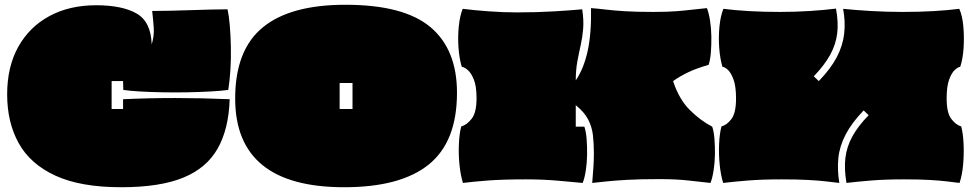

<svg xmlns="http://www.w3.org/2000/svg" viewBox="-20 -750 4069 805"><path d="M488 35Q318 35 212.5 -13.5Q107 -62 58.5 -149.5Q10 -237 10 -354Q10 -470 56.5 -553.5Q103 -637 187 -682.5Q271 -728 383 -728Q492 -728 552.5 -693.5Q613 -659 616 -564Q627 -599 624.5 -634.5Q622 -670 618 -704Q651 -704 693.5 -705Q736 -706 781 -707.5Q826 -709 866 -710Q906 -711 934 -711Q940 -684 943.5 -642.5Q947 -601 948 -552.5Q949 -504 946 -457Q943 -410 937 -373Q908 -369 863 -366.5Q818 -364 766 -363Q714 -362 662 -363Q610 -364 566.5 -366.5Q523 -369 497 -373L496 -410H448V-293H496V-334Q710 -344 943 -334Q939 -209 892.5 -127Q846 -45 748 -5Q650 35 488 35Z M1423 35Q966 35 966 -337Q966 -540 1081.5 -635Q1197 -730 1428 -730Q1673 -730 1784.5 -636.5Q1896 -543 1896 -361Q1896 -156 1778 -60.5Q1660 35 1423 35ZM1404 -293H1458V-402H1404Z M1921 17Q1911 -15 1906.5 -59Q1902 -103 1904 -147Q1906 -191 1914 -220Q1937 -226 1957.5 -252Q1978 -278 1978 -338Q1978 -389 1966.5 -417Q1955 -445 1940.5 -457Q1926 -469 1916 -470Q1906 -503 1902.5 -548.5Q1899 -594 1903.5 -639Q1908 -684 1920 -713Q1967 -707 2029.5 -702.5Q2092 -698 2147 -698Q2232 -698 2305.5 -702.5Q2379 -707 2421 -711Q2428 -666 2425 -629.5Q2422 -593 2414.5 -560Q2407 -527 2400.5 -491.5Q2394 -456 2394 -413Q2427 -461 2443.5 -534.5Q2460 -608 2458 -716Q2486 -714 2518.5 -710Q2551 -706 2599 -703Q2647 -700 2719 -700Q2778 -700 2816 -703Q2854 -706 2882.5 -709.5Q2911 -713 2944 -716Q2952 -695 2957 -663.5Q2962 -632 2962.5 -597Q2963 -562 2960.5 -530.5Q2958 -499 2951 -478Q2901 -464 2865.5 -447Q2830 -430 2802 -410Q2827 -334 2871.5 -289.5Q2916 -245 2966 -219Q2973 -199 2975.5 -168Q2978 -137 2977.5 -102.5Q2977 -68 2972 -36Q2967 -4 2959 17Q2918 13 2868 7Q2818 1 2744 1Q2662 1 2610 4Q2558 7 2524.5 10.5Q2491 14 2463 17Q2466 -19 2468 -49.5Q2470 -80 2470 -106Q2470 -148 2466 -183Q2462 -218 2446 -249Q2430 -280 2394 -309V-219H2430Q2437 -199 2439.5 -167.5Q2442 -136 2441.5 -101Q2441 -66 2436 -34.5Q2431 -3 2423 17Q2381 13 2318.5 7.5Q2256 2 2186 2Q2087 2 2023.5 7Q1960 12 1921 17Z M3012 17Q3002 -15 2997.5 -59Q2993 -103 2995 -147Q2997 -191 3005 -220Q3028 -226 3047 -251.5Q3066 -277 3066 -337Q3066 -388 3055.5 -416.5Q3045 -445 3032 -457Q3019 -469 3009 -470Q2999 -503 2995.5 -548.5Q2992 -594 2996.5 -639Q3001 -684 3013 -713Q3060 -707 3120 -703.5Q3180 -700 3250 -700Q3315 -700 3377 -704Q3439 -708 3485 -714Q3496 -656 3490 -609Q3484 -562 3460 -519Q3436 -476 3392 -430L3413 -410Q3464 -463 3489 -511.5Q3514 -560 3519.5 -609.5Q3525 -659 3515 -713Q3563 -708 3629 -704Q3695 -700 3765 -700Q3835 -700 3895 -703.5Q3955 -707 4002 -713Q4015 -684 4019 -639Q4023 -594 4020 -548.5Q4017 -503 4006 -470Q3997 -469 3983.5 -457Q3970 -445 3959.5 -416.5Q3949 -388 3949 -337Q3949 -277 3968.5 -251.5Q3988 -226 4010 -220Q4018 -191 4020 -147Q4022 -103 4018 -59Q4014 -15 4003 17Q3979 14 3950 10.5Q3921 7 3878 4.5Q3835 2 3769 2Q3690 2 3630 7Q3570 12 3529 17Q3519 -41 3524.5 -88Q3530 -135 3554 -178.5Q3578 -222 3622 -267L3601 -287Q3551 -235 3525.5 -186Q3500 -137 3495 -87.5Q3490 -38 3499 17Q3474 14 3443.5 10.5Q3413 7 3368.5 4.5Q3324 2 3257 2Q3175 2 3114 7Q3053 12 3012 17Z"/></svg>

Font: Oi
Style: Regular
Weight: 400
Designer: Kostas Bartsokas, Mohamad Dakak
Foundry: Foundry5
Version: Version 4.000